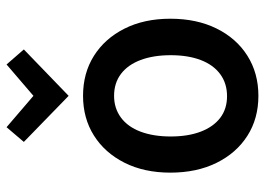

<svg xmlns="http://www.w3.org/2000/svg" viewBox="-134 -680 827 600"><g transform="rotate(-90 280.0 -380.5)"><path d="M280 13Q209 13 155 -21.5Q101 -56 70.5 -118Q40 -180 40 -262Q40 -344 71 -405.5Q102 -467 156 -501Q210 -535 280 -535Q351 -535 405 -501Q459 -467 490 -405.5Q521 -344 521 -262Q521 -180 490.5 -118Q460 -56 405.5 -21.5Q351 13 280 13ZM279 -85Q319 -85 348 -106.5Q377 -128 392 -167.5Q407 -207 407 -261Q407 -315 392 -355Q377 -395 348.5 -416.5Q320 -438 280 -438Q241 -438 212 -416.5Q183 -395 168 -355Q153 -315 153 -261Q153 -207 168 -167.5Q183 -128 211 -106.5Q239 -85 279 -85ZM280 -580 136 -720 182 -774 280 -690 378 -774 425 -720Z"/></g></svg>

Font: Ubuntu Sans Mono Medium
Style: Regular
Weight: 500
Monospace: yes
Designer: Dalton Maag Ltd
Foundry: Dalton Maag Ltd
Version: Version 1.006